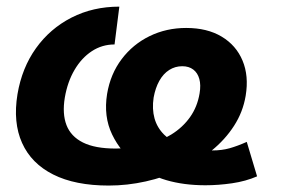

<svg xmlns="http://www.w3.org/2000/svg" viewBox="-20 -559 871 590"><path d="M314 11.2Q210.9 11.2 143.6 -22.7Q76.2 -56.6 47.9 -119.6Q19.5 -182.6 33.7 -269.5Q47.4 -350.6 90.6 -410.9Q133.8 -471.2 199.7 -504.9Q265.6 -538.6 346.7 -538.6L332 -422.4Q293.5 -422.4 262 -401.6Q230.5 -380.9 209 -344.2Q187.5 -307.6 179.2 -259.3Q170.9 -209.5 184.3 -174.6Q197.8 -139.6 234.9 -121.1Q272 -102.5 335.4 -102.5Q384.8 -102.5 428.5 -113.5Q472.2 -124.5 506.6 -145.8Q541 -167 563.7 -198.7Q586.4 -230.5 593.3 -272Q597.7 -297.9 592.5 -316.4Q587.4 -335 574 -345.2Q560.5 -355.5 540 -355.5Q518.1 -355.5 500 -344Q481.9 -332.5 469.7 -310.8Q457.5 -289.1 452.1 -259.3Q446.8 -224.1 454.8 -195.3Q462.9 -166.5 484.6 -145Q506.3 -123.5 540.5 -109.9Q560.1 -103 585 -99.9Q609.9 -96.7 632.8 -96.7Q661.6 -96.7 685.8 -103.5Q710 -110.4 738.3 -123L770 -17.1Q735.4 -2 693.1 4.2Q650.9 10.3 611.3 10.3Q544.9 10.3 491.2 -5.4Q437.5 -21 400.9 -54.2Q351.1 -90.3 324.5 -145.8Q297.9 -201.2 309.1 -270.5Q319.3 -331.5 353.8 -377.2Q388.2 -422.9 439.7 -448Q491.2 -473.1 552.2 -473.1Q616.7 -473.1 661.1 -446.5Q705.6 -419.9 725.3 -372.8Q745.1 -325.7 734.9 -264.6Q726.6 -214.8 699.2 -172.4Q671.9 -129.9 629.9 -95.9Q587.9 -62 536.4 -38.1Q484.9 -14.2 428 -1.5Q371.1 11.2 314 11.2Z"/></svg>

Font: Inter 24pt
Style: Bold Italic
Weight: 700
Italic angle: -9.3988°
Version: Version 4.001;git-66647c0bb